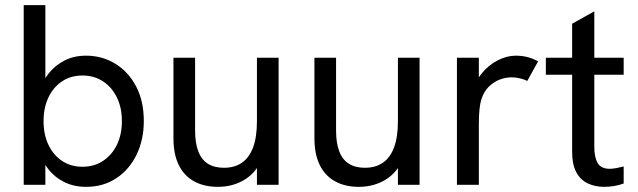

<svg xmlns="http://www.w3.org/2000/svg" viewBox="-20 -717 2474 745"><path d="M314 8Q267 8 229.5 -10.5Q192 -29 166.5 -62Q141 -95 128 -138L156 -147V0H72V-697H156V-346L132 -360Q143 -399 168 -431Q193 -463 230 -482Q267 -501 314 -501Q376 -501 427 -470Q478 -439 508 -382Q538 -325 538 -247Q538 -175 510 -117Q482 -59 431.5 -25.5Q381 8 314 8ZM300 -70Q345 -70 379.5 -92.5Q414 -115 433.5 -155Q453 -195 453 -247Q453 -299 433.5 -339Q414 -379 379.5 -401.5Q345 -424 300 -424Q255 -424 221 -401.5Q187 -379 168 -339Q149 -299 149 -247Q149 -195 168 -155Q187 -115 221 -92.5Q255 -70 300 -70Z M825 8Q772 8 733 -13.5Q694 -35 673.5 -77Q653 -119 653 -181V-493H737V-211Q737 -162 749.5 -129.5Q762 -97 787 -81.5Q812 -66 849 -66Q890 -66 918.5 -85.5Q947 -105 962 -145Q977 -185 977 -248V-493H1061V0H977V-105H998Q977 -50 931 -21Q885 8 825 8Z M1372 8Q1319 8 1280 -13.5Q1241 -35 1220.5 -77Q1200 -119 1200 -181V-493H1284V-211Q1284 -162 1296.5 -129.5Q1309 -97 1334 -81.5Q1359 -66 1396 -66Q1437 -66 1465.5 -85.5Q1494 -105 1509 -145Q1524 -185 1524 -248V-493H1608V0H1524V-105H1545Q1524 -50 1478 -21Q1432 8 1372 8Z M1753 0V-493H1838V-361L1816 -356Q1823 -400 1849.5 -432.5Q1876 -465 1911.5 -483Q1947 -501 1981 -501Q2004 -501 2025 -496Q2046 -491 2068 -479L2026 -403Q2014 -409 1997.5 -413Q1981 -417 1966 -417Q1942 -417 1918.5 -408Q1895 -399 1876 -380Q1857 -361 1847 -329Q1843 -315 1840.5 -292.5Q1838 -270 1838 -231V0Z M2324 8Q2289 8 2260.5 -5.5Q2232 -19 2216 -49Q2200 -79 2200 -126V-625L2286 -673V-148Q2286 -107 2299 -84.5Q2312 -62 2346 -62Q2356 -62 2370 -64.5Q2384 -67 2400 -71V-5Q2381 2 2361.5 5Q2342 8 2324 8ZM2098 -427V-493H2400V-427Z"/></svg>

Font: Hanken Grotesk
Style: Regular
Weight: 400
Designer: Alfredo Marco Pradil
Foundry: Hanken Design Co.
Version: Version 3.013